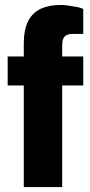

<svg xmlns="http://www.w3.org/2000/svg" viewBox="-20 -755 363 775"><path d="M76 0V-410H11V-527H76V-579Q76 -635 93.5 -669.5Q111 -704 144.5 -719.5Q178 -735 226 -735Q239 -735 256 -732.5Q273 -730 289.5 -727Q306 -724 316 -719V-618H273Q250 -618 240.5 -607Q231 -596 231 -575V-527H316V-410H231V0Z"/></svg>

Font: Archivo SemiCondensed ExtraBold
Style: Regular
Weight: 800
Width: 4
Designer: Hector Gatti
Foundry: Omnibus-Type
Version: Version 2.001